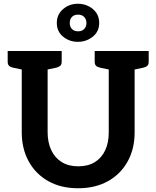

<svg xmlns="http://www.w3.org/2000/svg" viewBox="-20 -996 834 1024"><path d="M397 8Q305 8 237.5 -30Q170 -68 133 -135.5Q96 -203 96 -290V-724H234V-291Q234 -237 253 -196Q272 -155 308.5 -132Q345 -109 397 -109Q450 -109 486 -131.5Q522 -154 541 -194.5Q560 -235 560 -290V-724H698V-290Q698 -201 660 -133.5Q622 -66 554.5 -29Q487 8 397 8ZM120 -724 107 -623 50 -635Q36 -638 28.5 -645Q21 -652 21 -666V-724ZM309 -724V-666Q309 -652 301 -645Q293 -638 280 -635L222 -623L210 -724ZM584 -724 571 -623 514 -635Q500 -638 492.5 -645Q485 -652 485 -666V-724ZM773 -724V-666Q773 -652 765.5 -645Q758 -638 744 -635L687 -623L674 -724ZM395 -773Q350 -773 316.5 -800.5Q283 -828 283 -873Q283 -919 316.5 -947.5Q350 -976 395 -976Q441 -976 475 -948Q509 -920 509 -873Q509 -828 475 -800.5Q441 -773 395 -773ZM397 -829Q417 -829 429 -841.5Q441 -854 441 -873Q441 -893 429 -905.5Q417 -918 397 -918Q375 -918 363.5 -905.5Q352 -893 352 -873Q352 -854 363.5 -841.5Q375 -829 397 -829Z"/></svg>

Font: Aleo
Style: Bold
Weight: 700
Designer: Alessio Laiso
Foundry: Alessio Laiso
Version: Version 2.001;gftools[0.9.29]